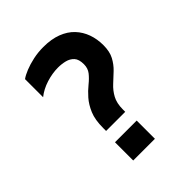

<svg xmlns="http://www.w3.org/2000/svg" viewBox="-191 -788 901 901"><g transform="rotate(-45 259.5 -337.5)"><path d="M177 -188V-207Q177 -262 192 -297.5Q207 -333 228.5 -357.5Q250 -382 272.5 -400Q295 -418 310 -437Q325 -456 325 -483Q325 -516 310.5 -531.5Q296 -547 274 -552.5Q252 -558 228 -558Q190 -558 150 -545.5Q110 -533 80 -509V-629Q95 -640 121 -650.5Q147 -661 179.5 -668Q212 -675 247 -675Q300 -675 339 -660Q378 -645 403 -618.5Q428 -592 440.5 -557Q453 -522 453 -482Q453 -439 438 -411Q423 -383 401 -362Q379 -341 356.5 -320.5Q334 -300 319 -272.5Q304 -245 304 -203V-188ZM169 0V-121H313V0Z"/></g></svg>

Font: Maven Pro ExtraBold
Style: Regular
Weight: 800
Designer: Joe Prince
Foundry: Joe Prince
Version: Version 2.100